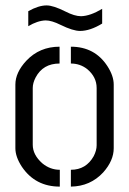

<svg xmlns="http://www.w3.org/2000/svg" viewBox="-20 -692 479 713"><path d="M85 -594.7V-650.4Q123 -671.9 153.3 -671.9Q177.7 -671.9 222.7 -649.4Q256.8 -631.8 281.2 -631.8Q315.4 -632.8 359.4 -659.2V-604.5Q314.5 -577.1 277.3 -577.1Q251 -577.1 205.1 -599.6Q171.9 -616.2 149.4 -616.2Q119.1 -615.2 85 -594.7ZM37.1 -141.6V-377.9Q37.1 -422.9 78.1 -466.8Q127 -518.6 201.2 -518.6V-456.1Q139.6 -456.1 112.3 -404.3Q101.6 -383.8 101.6 -365.2V-154.3Q101.6 -117.2 136.7 -85.9Q166 -61.5 202.1 -61.5V1Q111.3 1 61.5 -72.3Q37.1 -109.4 37.1 -141.6ZM243.2 1V-61.5Q299.8 -61.5 328.1 -112.3Q338.9 -133.8 338.9 -152.3V-365.2Q338.9 -406.2 303.7 -435.5Q277.3 -456.1 243.2 -456.1V-518.6Q332 -518.6 378.9 -446.3Q402.3 -410.2 402.3 -377.9V-141.6Q402.3 -95.7 363.3 -51.8Q315.4 0 243.2 1Z"/></svg>

Font: Post No Bills Colombo Medium
Style: Regular
Weight: 500
Designer: Kosala Senevirathne, Siva Puranthara, Lasantha Premarathna, Tharique Azeez
Foundry: Mooniak
Version: Version 1.220 ; ttfautohint (v1.6)